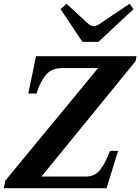

<svg xmlns="http://www.w3.org/2000/svg" viewBox="-41 -998 744 1018"><path d="M280 -950 312 -978 420 -878Q441 -859 455 -859Q472 -859 497 -878L646 -978L667 -950L481 -776H396ZM-13 -40 479 -637H286Q228 -637 197 -594Q166 -551 153 -502H109L150 -700H683L678 -674L179 -62H415Q462 -62 490 -97.5Q518 -133 542 -198H585L524 0H-21Z"/></svg>

Font: Taviraj
Style: Bold Italic
Weight: 700
Italic angle: -12°
Designer: Katatrad Team
Foundry: CadsonDemak
Version: Version 1.001